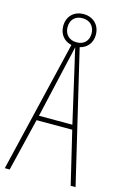

<svg xmlns="http://www.w3.org/2000/svg" viewBox="-131 -929 639 988"><g transform="rotate(15 188.5 -435.5)"><path d="M351 0H377L211 -701C249 -710 275 -740 275 -784C275 -837 237 -871 187 -871C139 -871 101 -839 101 -785C101 -739 129 -709 167 -701L0 0H26L94 -281H284ZM189 -721C146 -721 124 -750 124 -785C124 -822 146 -849 187 -849C227 -849 252 -823 252 -784C252 -746 228 -721 189 -721ZM208 -612 278 -306H100L170 -612C178 -646 183 -666 189 -695C195 -666 200 -645 208 -612Z"/></g></svg>

Font: Noto Sans Malayalam ExtraCondensed Thin
Style: Regular
Weight: 100
Width: 2
Designer: Jelle Bosma - Monotype Design Team
Foundry: Monotype Imaging Inc.
Version: Version 2.104